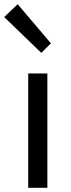

<svg xmlns="http://www.w3.org/2000/svg" viewBox="-42 -892 337 912"><path d="M92 0H183V-543H92ZM154 -641 200 -686 42 -872 -22 -811Z"/></svg>

Font: Noto Sans Mono CJK SC Regular
Style: Regular
Weight: 400
Designer: Ryoko NISHIZUKA (kana & ideographs); Paul D. Hunt (Latin, Greek & Cyrillic); Wenlong ZHANG (bopomofo); Sandoll Communica
Foundry: Adobe Systems Incorporated
Version: Version 1.005;PS 1.005;hotconv 1.0.96;makeotf.lib2.5.65012